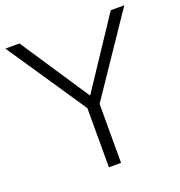

<svg xmlns="http://www.w3.org/2000/svg" viewBox="-133 -813 863 921"><g transform="rotate(-20 298.5 -352.5)"><path d="M267 0V-302L-5 -705H67L300 -354L533 -705H602L329 -301V0Z"/></g></svg>

Font: Winston Light
Style: Regular
Weight: 300
Designer: Original fonts by Vernon Adams / Changes by Cristiano Sobral
Foundry: Original fonts by Vernon Adams / Changes by Cristiano Sobral
Version: Version 2.503;July 17, 2020;FontCreator 13.0.0.2655 64-bit